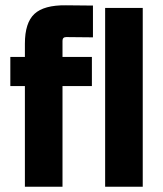

<svg xmlns="http://www.w3.org/2000/svg" viewBox="-20 -705 614 725"><path d="M216 0H74V-380H19V-490H74V-540Q74 -619 110 -652.5Q146 -686 229 -685L331 -684V-564L230 -565Q216 -565 216 -551V-490H327V-380H216ZM519 0H377V-675H519Z"/></svg>

Font: Gemunu Libre ExtraBold
Style: Regular
Weight: 800
Designer: Puspanada Ekanayake, Sola Matas, Pathum Egodawatta, Kosala Senevirathne
Foundry: mooniak
Version: Version 1.100